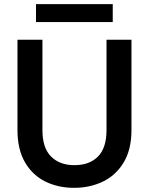

<svg xmlns="http://www.w3.org/2000/svg" viewBox="-20 -891 716 923"><path d="M336 12Q260 12 198.5 -18Q137 -48 100.5 -110Q64 -172 64 -266V-700H184V-265Q184 -180 225.5 -138.5Q267 -97 338 -97Q410 -97 451 -138.5Q492 -180 492 -265V-700H612V-266Q612 -172 574.5 -110Q537 -48 474.5 -18Q412 12 336 12ZM153 -785V-871H522V-785Z"/></svg>

Font: DM Sans SemiBold
Style: Regular
Weight: 600
Designer: Colophon Foundry, Jonny Pinhorn
Foundry: Colophon Foundry
Version: Version 4.004; ttfautohint (v1.8.4.7-5d5b)